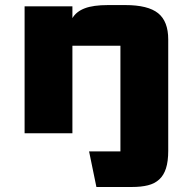

<svg xmlns="http://www.w3.org/2000/svg" viewBox="-20 -531 765 765"><path d="M78 0V-505.8H268.5V-458.8Q283.9 -485 317.7 -497.9Q351.4 -510.8 410.4 -510.8H479.3Q569.6 -510.8 610 -478.4Q650.3 -446 650.3 -373.7V69.7Q650.3 112.1 641.3 139.9Q632.4 167.7 614.3 184.1Q596.3 200.6 569.4 207.3Q542.6 214 506.3 214H364.1L334.9 72.1H459.8Q459.8 72.1 459.8 72.1Q459.8 72.1 459.8 72.1V-348.7Q459.8 -348.7 459.8 -348.7Q459.8 -348.7 459.8 -348.7H268.5V0Z"/></svg>

Font: Science Gothic
Style: Regular
Weight: 400
Designer: Thomas Phinney, Vassil Kateliev, Brandon Buerkle
Foundry: Font Detective LLC
Version: Version 1.018